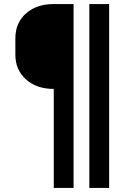

<svg xmlns="http://www.w3.org/2000/svg" viewBox="-20 -750 640 950"><path d="M246 180V-310Q161 -310 108.5 -357Q56 -404 56 -480V-560Q56 -637 108.5 -683.5Q161 -730 246 -730H344V180ZM422 180V-730H520V180Z"/></svg>

Font: NKDuy Mono
Style: Bold
Weight: 700
Monospace: yes
Designer: NKDuy
Foundry: NKDuy
Version: Version 2.251; ttfautohint (v1.8.4.7-5d5b)